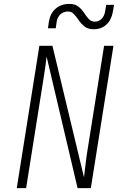

<svg xmlns="http://www.w3.org/2000/svg" viewBox="-20 -965 640 985"><path d="M66 0 182 -730H249L411 -55Q413 -75 416 -99Q419 -123 421.5 -143Q424 -163 425 -170L514 -730H562L446 0H378L219 -675Q218 -661 213.5 -629.5Q209 -598 203 -560L114 0ZM460 -815Q432 -815 414.5 -828.5Q397 -842 384.5 -860.5Q372 -879 359.5 -892.5Q347 -906 329 -906Q306 -906 290.5 -892Q275 -878 271 -855L266 -820H226L231 -855Q238 -897 266 -921Q294 -945 336 -945Q364 -945 381.5 -931.5Q399 -918 411 -899.5Q423 -881 435.5 -867.5Q448 -854 466 -854Q487 -854 501 -868Q515 -882 519 -905L525 -940H565L559 -905Q552 -863 526 -839Q500 -815 460 -815Z"/></svg>

Font: NKDuy Mono Thin
Style: Italic
Weight: 100
Italic angle: -9°
Monospace: yes
Designer: NKDuy
Foundry: NKDuy
Version: Version 2.251; ttfautohint (v1.8.4.7-5d5b)